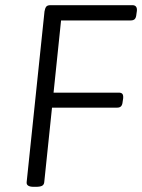

<svg xmlns="http://www.w3.org/2000/svg" viewBox="-20 -720 549 742"><path d="M110 2Q96 2 89 -2.5Q82 -7 83 -16L152 -676Q154 -688 158.5 -694Q163 -700 175 -700H492Q501 -700 505.5 -694.5Q510 -689 509 -678L507 -664Q506 -652 501 -646.5Q496 -641 485 -641H216L187 -362H439Q449 -362 453 -357Q457 -352 456 -340L454 -327Q453 -315 448 -309.5Q443 -304 433 -304H181L151 -16Q150 -6 142.5 -2Q135 2 118 2Z"/></svg>

Font: Asap Light
Style: Italic
Weight: 300
Italic angle: -6°
Designer: Pablo Cosgaya
Foundry: Omnibus-Type
Version: Version 3.001